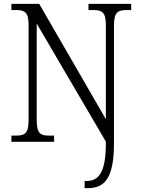

<svg xmlns="http://www.w3.org/2000/svg" viewBox="-20 -734 729 994"><path d="M418 240H435C523 240 570 186 570 9V-603C570 -672 591 -682 637 -682H659V-714H438V-682H462C507 -682 528 -672 528 -605V-117L183 -714H39V-682H63C107 -682 128 -672 128 -605V-111C128 -42 107 -32 62 -32H39V0H260V-32H233C191 -32 170 -42 170 -111V-612L528 -1V9C528 158 491 203 428 203H418Z"/></svg>

Font: Noto Serif Bengali SemiCondensed Light
Style: Regular
Weight: 300
Width: 4
Designer: Juan Bruce, Universal Thirst, Indian Type Foundry and the Monotype Design Team.
Foundry: Monotype Imaging Inc.
Version: Version 2.003